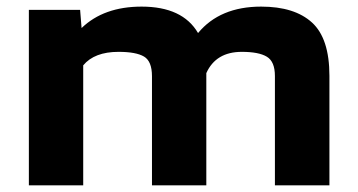

<svg xmlns="http://www.w3.org/2000/svg" viewBox="-20 -558 1079 578"><path d="M66.9 -528.3H221.2L225.6 -473.6Q292.5 -538.1 406.2 -538.1Q529.8 -538.1 576.2 -458.5Q642.1 -538.1 766.1 -538.1Q866.7 -538.1 919.2 -490.2Q971.7 -442.4 971.7 -329.6V0H807.6V-329.1Q807.6 -372.6 783.4 -387.2Q759.3 -401.9 708 -401.9Q629.9 -401.9 601.1 -337.9V0H437.5V-328.6Q437.5 -373.5 413.6 -387.7Q389.6 -401.9 336.9 -401.9Q264.2 -401.9 230.5 -361.3V0H66.9Z"/></svg>

Font: Bert Sans Black
Style: Regular
Weight: 900
Designer: Christian Robertson, Adam Twardoch, & Cristiano Sobral
Foundry: Google
Version: Version 12.135;January 10, 2020;FontCreator 12.0.0.2547 64-b